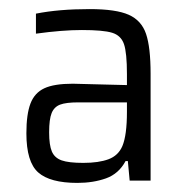

<svg xmlns="http://www.w3.org/2000/svg" viewBox="-20 -716 407 422"><path d="M38 -423Q38 -465 47 -488.5Q56 -512 77.5 -522Q99 -532 140 -532L218 -530L259 -529V-553Q259 -600 252.5 -619Q246 -638 226.5 -644Q207 -650 160 -650Q117 -650 59 -642V-686Q109 -696 177 -696Q235 -696 263 -683.5Q291 -671 301 -641.5Q311 -612 311 -554V-319H265L261 -362H256Q241 -334 213 -324Q185 -314 150 -314Q90 -314 64 -337Q38 -360 38 -423ZM249 -395Q259 -419 259 -470V-491H152Q125 -491 112 -486Q99 -481 93.5 -467.5Q88 -454 88 -425Q88 -397 94 -383Q100 -369 115.5 -363.5Q131 -358 163 -358Q197 -358 218.5 -366Q240 -374 249 -395Z"/></svg>

Font: Saira Semi Condensed Light
Style: Regular
Weight: 300
Width: 4
Designer: Hector Gatti with collaboration of the Omnibus-Type team
Foundry: Omnibus-Type
Version: Version 1.001; ttfautohint (v1.8)